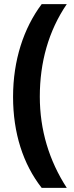

<svg xmlns="http://www.w3.org/2000/svg" viewBox="-20 -748 359 926"><path d="M43 -281C43 -107 91 43 181 158H302C217 27 172 -121 172 -282C172 -447 214 -599 302 -728H181C94 -612 43 -457 43 -281Z"/></svg>

Font: Noto Sans Georgian Condensed Bold
Style: Regular
Weight: 700
Width: 3
Designer: Monotype Design Team, Akaki Razmadze
Foundry: Google LLC
Version: Version 2.005